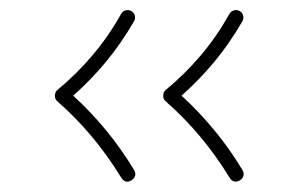

<svg xmlns="http://www.w3.org/2000/svg" viewBox="-20 -496 579 379"><path d="M453.6 -140.1Q440.9 -132.8 433.1 -145.5Q379.9 -232.4 306.6 -296.4Q301.8 -300.8 302.2 -307.9Q302.7 -314.9 307.1 -318.4Q343.8 -348.6 375.5 -385.7Q407.2 -422.9 433.1 -468.8Q436 -474.1 442.1 -475.6Q448.2 -477.1 453.1 -474.1Q458.5 -471.2 460 -465.3Q461.4 -459.5 458.5 -454.1Q433.1 -410.2 403.1 -374Q373 -337.9 338.4 -307.1Q372.6 -275.9 402.8 -239.3Q433.1 -202.6 458.5 -160.6Q465.3 -148.4 453.6 -140.1ZM239.7 -140.1Q227.1 -132.8 219.2 -145.5Q166 -232.4 92.8 -296.4Q87.9 -300.8 88.4 -307.9Q88.9 -314.9 93.3 -318.4Q129.9 -348.6 161.6 -385.7Q193.4 -422.9 219.2 -468.8Q222.2 -474.1 228.3 -475.6Q234.4 -477.1 239.3 -474.1Q244.6 -471.2 246.1 -465.3Q247.6 -459.5 244.6 -454.1Q219.2 -410.2 189.2 -374Q159.2 -337.9 124.5 -307.1Q158.7 -275.9 189 -239.3Q219.2 -202.6 244.6 -160.6Q251.5 -148.4 239.7 -140.1Z"/></svg>

Font: Mikhak-FD ExtraLight
Style: Regular
Weight: 200
Designer: Amin Abedi
Version: Version 3.2